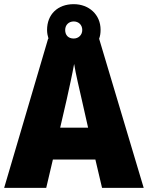

<svg xmlns="http://www.w3.org/2000/svg" viewBox="-20 -902 710 922"><path d="M470 0H670L456 -716C461 -729 463 -743 463 -759C463 -832 407 -882 334 -882C257 -882 206 -833 206 -758C206 -743 209 -729 213 -716H211L0 0H202L234 -136H438ZM334 -717C307 -717 293 -734 293 -758C293 -783 311 -799 334 -799C357 -799 375 -783 375 -758C375 -734 357 -717 334 -717ZM373 -422 403 -289H269L300 -423C311 -472 328 -550 336 -595C343 -550 363 -466 373 -422Z"/></svg>

Font: Noto Sans Kannada SemiCondensed Black
Style: Regular
Weight: 900
Width: 4
Designer: Jelle Bosma - Monotype Design Team
Foundry: Monotype Imaging Inc.
Version: Version 2.005